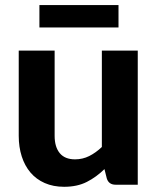

<svg xmlns="http://www.w3.org/2000/svg" viewBox="-20 -710 606 738"><path d="M52 0ZM190 -515.5V-188Q190 -145 209.8 -121.2Q229.5 -97.5 268.5 -97.5Q297.5 -97.5 323 -110.2Q348.5 -123 371.5 -145V-515.5H509.5V0H424.5Q398 0 390.5 -24L381.5 -60Q350.5 -29.5 313.8 -10.8Q277 8 226.5 8Q184.5 8 151.8 -6.5Q119 -21 97 -47Q75 -73 63.5 -109Q52 -145 52 -188V-515.5ZM131.5 -690.5H435.5V-604.5H131.5Z"/></svg>

Font: Lato Heavy
Style: Regular
Weight: 800
Designer: Lukasz Dziedzic
Foundry: tyPoland Lukasz Dziedzic
Version: Version 2.007; 2014-02-27